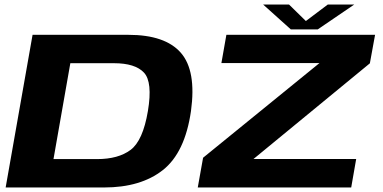

<svg xmlns="http://www.w3.org/2000/svg" viewBox="-20 -829 1692 849"><path d="M5 0H440Q602.5 0 700.2 -77Q798 -154 824.5 -338Q849 -516.5 779.5 -595.8Q710 -675 548 -675H124ZM216.5 -125.5 291 -549.5H484Q577.5 -549.5 616.5 -508Q655.5 -466.5 634 -338Q612 -207 557.5 -166.2Q503 -125.5 409.5 -125.5ZM854.5 0H1533L1555 -126H1101L1615.5 -549L1638.5 -675H981L959 -550H1392.5L878 -131.5ZM1266 -699H1385L1546.5 -809H1429.5L1332.5 -736L1258 -809H1143.5Z"/></svg>

Font: Anybody Expanded
Style: Bold Italic
Weight: 700
Width: 7
Italic angle: -10°
Version: Version 1.113;gftools[0.9.25]